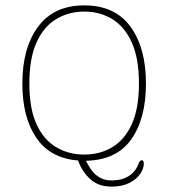

<svg xmlns="http://www.w3.org/2000/svg" viewBox="-20 -587 626 713"><path d="M270 9Q167 1 115 -75Q63 -151 63 -277Q63 -409 121.5 -488Q180 -567 293 -567Q407 -567 464.5 -488Q522 -409 522 -277Q522 -146 467 -69Q412 8 299 10Q306 24 317.5 41.5Q329 59 348 71Q367 83 394 83Q434 83 460 65.5Q486 48 496 17Q501 8 506 8Q514 8 514 20Q514 39 500.5 59Q487 79 460 92.5Q433 106 394 106Q345 106 314.5 77.5Q284 49 270 9ZM293 -13Q351 -13 397 -40.5Q443 -68 469.5 -126Q496 -184 496 -277Q496 -370 469.5 -429Q443 -488 397 -516Q351 -544 293 -544Q235 -544 188.5 -516Q142 -488 115.5 -429Q89 -370 89 -277Q89 -184 115.5 -126Q142 -68 188.5 -40.5Q235 -13 293 -13Z"/></svg>

Font: Zain ExtraLight
Style: Regular
Weight: 200
Designer: Zain,Boutros
Foundry: Mobile Telecommunications Company (Zain), 2024
Version: Version 1.51; ttfautohint (v1.8.4)